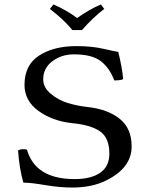

<svg xmlns="http://www.w3.org/2000/svg" viewBox="-20 -832 680 862"><path d="M511 -599Q529 -525 533 -477Q524 -471 493 -471Q472 -527 432.5 -557.5Q393 -588 312 -588Q256 -588 215 -557Q174 -526 174 -476Q174 -439 208.5 -410.5Q243 -382 284.5 -369.5Q326 -357 370 -352Q463 -342 517 -299Q571 -256 571 -175Q571 -78 457 -22Q393 10 305 10Q247 10 183 -1Q119 -12 85 -12Q67 -73 61 -157Q80 -166 101 -160Q139 -28 315 -28Q389 -28 430 -56.5Q471 -85 471 -142Q471 -213 429.5 -242Q388 -271 305 -279Q217 -288 153.5 -333.5Q90 -379 90 -451Q90 -540 155.5 -582.5Q221 -625 323 -625Q392 -625 444 -613Q496 -601 511 -599ZM305 -697Q269 -742 204 -792L220 -812Q280 -786 326 -751Q383 -791 433 -812L448 -792Q398 -754 348 -697Z"/></svg>

Font: Linux Libertine Mono O
Style: Mono
Weight: 400
Designer: Philipp H. Poll
Foundry: Philipp H. Poll
Version: Version 5.1.7